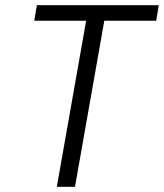

<svg xmlns="http://www.w3.org/2000/svg" viewBox="-20 -720 632 740"><path d="M312 -640H112L122 -700H592L582 -640H382L269 0H199Z"/></svg>

Font: Niramit Light
Style: Italic
Weight: 300
Italic angle: -10°
Designer: Katatrad Aksorn Co.,Ltd.
Foundry: Cadson Demak Co.,Ltd.
Version: Version 1.000; ttfautohint (v1.6)